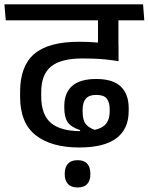

<svg xmlns="http://www.w3.org/2000/svg" viewBox="-37 -654 673 869"><path d="M356.5 -562H592L586 -634.5H350.5ZM498.5 -587.5H407.5V-476L498.5 -475.5ZM-11 -562H616L610.5 -634.5H-17ZM406.5 -588.5V-409L499 -377V-588.5ZM54 -238.5V-216Q54 -97.5 124.5 -42Q195 13.5 321.5 13.5Q434.5 13.5 490 -28.5Q545.5 -70.5 545.5 -151.5V-163.5Q545.5 -228.5 509.5 -262.5Q473.5 -296.5 399 -296.5Q325 -296.5 289.5 -265Q254 -233.5 254 -174V-167Q254 -124 269 -101.5Q284 -79 325.5 -65V-55L395.5 -64.5Q364.5 -75.5 350.8 -93Q337 -110.5 337 -149.5V-157.5Q337 -190.5 351.5 -207.5Q366 -224.5 398.5 -224.5Q433 -224.5 446.2 -207.8Q459.5 -191 459.5 -159V-150.5Q459.5 -101.5 428.8 -81Q398 -60.5 328 -60.5Q237 -60.5 193.2 -97.8Q149.5 -135 149.5 -219V-236Q149.5 -317 194.2 -353.2Q239 -389.5 338 -389.5Q363.5 -389.5 389 -388.5Q414.5 -387.5 441.8 -384.8Q469 -382 499.5 -377V-449Q451 -457 409.5 -461Q368 -465 321 -465Q182.5 -465 118.2 -410Q54 -355 54 -238.5ZM314 194.5Q343.5 194.5 357.8 178.8Q372 163 372 135Q372 134.5 372 133Q372 131.5 372 131Q372 103 357.8 87Q343.5 71 314 71Q285 71 270.5 87Q256 103 256 131Q256 131.5 256 133Q256 134.5 256 135Q256 162.5 270.5 178.5Q285 194.5 314 194.5Z"/></svg>

Font: Anek Devanagari Medium Medium
Style: Regular
Weight: 500
Version: Version 1.003